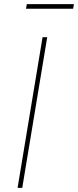

<svg xmlns="http://www.w3.org/2000/svg" viewBox="-20 -907 377 927"><path d="M208 -727.5 87.4 0H64.9L185.5 -727.5ZM336.9 -887.2 333 -864.7H105.5L109.4 -887.2Z"/></svg>

Font: Inter 16pt Thin
Style: Italic
Weight: 250
Italic angle: -9.3988°
Version: Version 4.001;git-66647c0bb